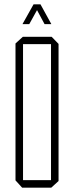

<svg xmlns="http://www.w3.org/2000/svg" viewBox="-20 -872 343 892"><path d="M87 -667V-701H220L252 -668V-667ZM83 0 52 -34V-35H217V0ZM52 -35V-670L86 -701H87V-35ZM217 0V-667H252V-31L218 0ZM187 -760 138 -851 168 -852 218 -761V-760ZM85 -760V-761L136 -852H167L116 -760Z"/></svg>

Font: Foldit ExtraLight
Style: Regular
Weight: 250
Version: Version 1.003